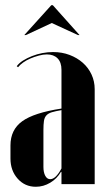

<svg xmlns="http://www.w3.org/2000/svg" viewBox="-20 -704 407 734"><path d="M20 -148Q20 -208 65 -240.5Q110 -273 215 -289V-437Q215 -466 200 -481Q185 -496 159 -496Q145 -496 128.5 -491.5Q112 -487 96.5 -480.5Q81 -474 68.5 -465Q56 -456 49 -447L44 -451Q53 -463 68 -472.5Q83 -482 102 -489.5Q121 -497 141.5 -501Q162 -505 183 -505Q217 -505 246 -494Q275 -483 296.5 -464Q318 -445 330 -419Q342 -393 342 -363V0H215V-47H213Q198 -21 172 -5.5Q146 10 117 10Q75 10 47.5 -21Q20 -52 20 -98ZM172 -19Q193 -19 215 -60V-283Q192 -279 178.5 -275Q165 -271 157.5 -263Q150 -255 148 -241.5Q146 -228 146 -207V-66Q146 -45 153 -32Q160 -19 172 -19ZM176 -684H182L284 -570H278L178 -616L79 -570H73Z"/></svg>

Font: Moniqa Black Display
Style: Regular
Weight: 900
Designer: Rajesh Rajput
Foundry: Rajesh Rajput
Version: Version 1.000